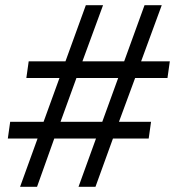

<svg xmlns="http://www.w3.org/2000/svg" viewBox="-20 -716 679 736"><path d="M57 0 124 -185H10L19 -249H147L208 -417H81L90 -481H231L309 -696H375L296 -481H456L534 -696H600L521 -481H631L622 -417H498L436 -249H559L550 -185H413L346 0H281L348 -185H188L122 0ZM212 -249H372L433 -417H273Z"/></svg>

Font: Chivo Medium ExtraLight
Style: Italic
Weight: 250
Italic angle: -8.05°
Version: Version 2.002